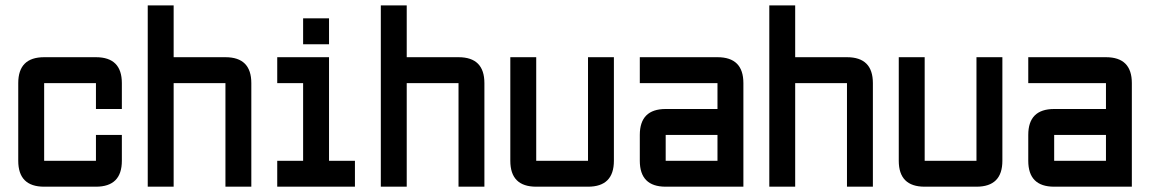

<svg xmlns="http://www.w3.org/2000/svg" viewBox="-20 -704 4337 724"><path d="M341.8 0H146.5Q48.8 0 48.8 -97.7V-390.6Q48.8 -488.3 146.5 -488.3H341.8Q439.5 -488.3 439.5 -390.6V-293H341.8V-390.6H146.5V-97.7H341.8V-195.3H439.5V-97.7Q439.5 0 341.8 0Z M537.1 -683.6H634.8V-488.3H830.1Q927.7 -488.3 927.7 -390.6V0H830.1V-390.6H634.8V0H537.1Z M1123 -537.1V-634.8H1220.7V-537.1ZM1025.4 0V-97.7H1123V-390.6H1025.4V-488.3H1220.7V-97.7H1318.4V0Z M1416 -683.6H1513.7V-488.3H1709Q1806.6 -488.3 1806.6 -390.6V0H1709V-390.6H1513.7V0H1416Z M2197.3 -488.3H2294.9V-97.7Q2294.9 0 2197.3 0H2002Q1904.3 0 1904.3 -97.7V-488.3H2002V-97.7H2197.3Z M2783.2 0H2490.2Q2392.6 0 2392.6 -97.7V-195.3Q2392.6 -293 2490.2 -293H2685.5V-390.6H2392.6V-488.3H2685.5Q2783.2 -488.3 2783.2 -390.6ZM2490.2 -97.7H2685.5V-195.3H2490.2Z M2880.9 -683.6H2978.5V-488.3H3173.8Q3271.5 -488.3 3271.5 -390.6V0H3173.8V-390.6H2978.5V0H2880.9Z M3662.1 -488.3H3759.8V-97.7Q3759.8 0 3662.1 0H3466.8Q3369.1 0 3369.1 -97.7V-488.3H3466.8V-97.7H3662.1Z M4248 0H3955.1Q3857.4 0 3857.4 -97.7V-195.3Q3857.4 -293 3955.1 -293H4150.4V-390.6H3857.4V-488.3H4150.4Q4248 -488.3 4248 -390.6ZM3955.1 -97.7H4150.4V-195.3H3955.1Z"/></svg>

Font: BabelStone Runic Beowulf
Style: Regular
Weight: 400
Designer: Andrew West
Foundry: BabelStone
Version: Version 7.004;November 9, 2023